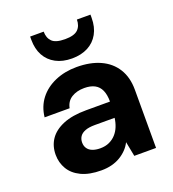

<svg xmlns="http://www.w3.org/2000/svg" viewBox="-134 -830 851 945"><g transform="rotate(-20 291.0 -357.5)"><path d="M236 12Q173 12 131.5 -8Q90 -28 70 -62Q50 -96 50 -137Q50 -183 73.5 -217.5Q97 -252 145 -272Q193 -292 266 -292H391Q391 -328 380.5 -351.5Q370 -375 348.5 -386.5Q327 -398 294 -398Q255 -398 227.5 -381Q200 -364 193 -329H62Q68 -384 99 -424Q130 -464 181 -486Q232 -508 294 -508Q365 -508 417 -484.5Q469 -461 497.5 -415.5Q526 -370 526 -305V0H412L397 -77Q387 -57 371.5 -41Q356 -25 336 -13Q316 -1 291 5.5Q266 12 236 12ZM268 -92Q295 -92 315.5 -101.5Q336 -111 350.5 -127Q365 -143 373.5 -164Q382 -185 385 -209H281Q250 -209 230.5 -201.5Q211 -194 202 -180.5Q193 -167 193 -149Q193 -131 202 -118Q211 -105 228 -98.5Q245 -92 268 -92ZM289 -555Q240 -555 204.5 -574Q169 -593 150 -627.5Q131 -662 131 -710V-727H202Q202 -694 221 -675Q240 -656 289 -656Q337 -656 356.5 -675Q376 -694 376 -727H447V-710Q447 -662 427.5 -627Q408 -592 372.5 -573.5Q337 -555 289 -555Z"/></g></svg>

Font: DM Sans 24pt
Style: Bold
Weight: 700
Designer: Colophon Foundry, Jonny Pinhorn
Foundry: Colophon Foundry
Version: Version 4.004;gftools[0.9.30]